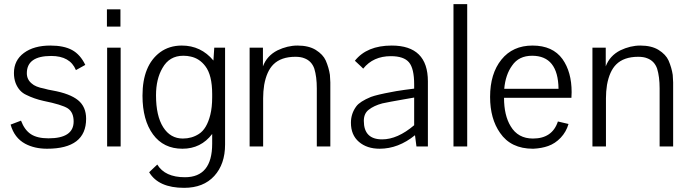

<svg xmlns="http://www.w3.org/2000/svg" viewBox="-20 -704 3313 923"><path d="M345 -367Q317 -435 226 -435Q109 -435 109 -352Q109 -322 132 -303Q150 -286 193 -278Q209 -273 233 -269Q316 -254 355 -222.5Q394 -191 394 -133Q394 11 206 11Q146 11 101 -13Q49 -41 31 -105L81 -124Q98 -79 128.5 -59Q159 -39 213 -39Q334 -39 334 -120Q334 -164 306 -183Q278 -201 189 -219Q144 -229 106 -248Q71 -264 55 -305Q47 -327 47 -353Q47 -414 95 -449.5Q143 -485 222 -485Q287 -485 326.5 -463.5Q366 -442 390 -392Z M495 0V-475H560V0ZM494 -576V-659H559V-576Z M697 124 736 87Q773 148 869 148Q1000 148 1000 -13V-60Q946 11 857 11Q766 11 715.5 -58Q665 -127 665 -244Q665 -390 750 -453Q794 -485 854 -485Q946 -485 1006 -413L1010 -475H1062V-9Q1062 85 1010 142Q958 199 865 199Q742 199 697 124ZM1000 -252Q1000 -343 967 -386Q939 -423 897 -432Q881 -436 861 -436Q794 -436 761 -377Q730 -324 730 -246Q730 -147 764.5 -92.5Q799 -38 859 -38Q902 -38 936 -60Q974 -84 991 -152Q1000 -188 1000 -237Z M1180 0V-475H1244V-460V-431V-398V-385Q1263 -436 1314 -462Q1362 -485 1410 -485Q1464 -485 1498 -464Q1533 -442 1546 -413Q1561 -378 1566 -344Q1568 -316 1568 -308V-271V0H1503V-279Q1503 -335 1491 -374Q1478 -411 1443 -424Q1426 -431 1400 -431Q1331 -431 1294 -394Q1262 -362 1250 -296Q1245 -264 1245 -232V0Z M1975 -54Q1895 11 1805 11Q1744 11 1705.5 -22Q1667 -55 1667 -114Q1667 -158 1693 -193Q1710 -216 1763 -238Q1793 -249 1864 -262Q1876 -265 1925 -272L1971 -278V-298Q1971 -375 1946 -404.5Q1921 -434 1859 -434Q1774 -434 1726 -374Q1726 -375 1686 -412Q1744 -485 1863 -485Q2037 -485 2037 -313V0H1982ZM1971 -235 1925 -227Q1850 -214 1818 -207Q1777 -196 1752 -176Q1729 -158 1729 -123Q1729 -34 1817 -34Q1891 -34 1971 -102Z M2160 0V-684H2226V0Z M2665 -277Q2663 -436 2538 -436Q2474 -436 2442 -389Q2410 -345 2404 -277ZM2684 -420Q2728 -358 2728 -261Q2728 -242 2727 -234H2403Q2403 -149 2435 -97Q2470 -38 2542 -38Q2635 -38 2662 -120L2713 -108Q2702 -70 2675.5 -42Q2649 -14 2615 -2Q2584 9 2544 11H2542Q2436 11 2384 -65Q2336 -133 2336 -238Q2336 -350 2390.5 -417.5Q2445 -485 2540 -485Q2637 -485 2684 -420Z M2828 0V-475H2892V-460V-431V-398V-385Q2911 -436 2962 -462Q3010 -485 3058 -485Q3112 -485 3146 -464Q3181 -442 3194 -413Q3209 -378 3214 -344Q3216 -316 3216 -308V-271V0H3151V-279Q3151 -335 3139 -374Q3126 -411 3091 -424Q3074 -431 3048 -431Q2979 -431 2942 -394Q2910 -362 2898 -296Q2893 -264 2893 -232V0Z"/></svg>

Font: Pavanam
Style: Regular
Weight: 400
Designer: Tharique Azeez
Foundry: Tharique Azeez
Version: Version 1.86; ttfautohint (v1.3) -l 8 -r 50 -G 200 -x 14 -D 